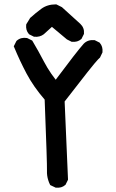

<svg xmlns="http://www.w3.org/2000/svg" viewBox="-20 -868 540 892"><path d="M236.8 2.9 216.3 -6.8 213.4 -8.3 211.9 -11.2Q207 -21 203.9 -31.5Q200.7 -42 199.2 -52.7Q197.8 -63.5 198.2 -74.7Q199.2 -105.5 187.5 -405.3Q135.7 -465.3 103.5 -525.9Q87.4 -556.2 73 -586.9Q58.6 -617.7 45.9 -648.4L43.9 -652.8L45.9 -656.7L55.7 -676.3L56.6 -677.7L58.1 -679.2Q77.1 -695.8 105 -691.4L106.4 -690.9L107.9 -690.4L127.4 -680.7L129.9 -679.2L131.3 -676.8Q159.2 -629.9 184.6 -581.1Q191.9 -566.9 200.4 -553Q209 -539.1 218.5 -525.1Q228 -511.2 238.8 -497.6Q336.4 -628.4 368.7 -664.6V-665H369.1Q387.7 -684.1 418 -681.6H419.4L421.4 -680.7L440.9 -670.9L442.9 -669.9L443.8 -668.5Q458.5 -651.9 456.1 -626V-624.5L455.1 -622.6L445.3 -602.1L444.8 -600.6L443.4 -599.6L435.5 -591.8Q414.6 -570.8 280.3 -396.5L295.9 -35.6V-33.2L294.9 -30.8L285.2 -11.2L284.2 -9.3L282.7 -8.3Q266.1 6.3 240.2 3.9H238.8ZM311 -674.8 291.5 -684.6 290.5 -685.1 289.6 -686 221.2 -743.2 184.1 -709.5 183.6 -709Q165 -694.8 139.6 -697.3H137.7L136.2 -698.2L116.7 -708L114.7 -709L113.8 -710.4Q99.1 -727.1 101.6 -752.9L102.1 -754.9L103 -756.8L118.7 -782.2L119.1 -783.7L120.1 -784.7Q146 -808.1 171.9 -827.1Q199.7 -847.7 239.3 -847.7H241.7L243.7 -846.7L267.1 -835L268.1 -834.5L269 -833.5L353 -757.3L353.5 -756.8Q372.6 -738.3 370.1 -711.9V-710L369.1 -708.5L359.4 -689L358.4 -687L356.9 -686Q340.3 -671.4 314.5 -673.8H312.5Z"/></svg>

Font: NaikaiFont
Style: Bold
Weight: 700
Version: Version 1.89